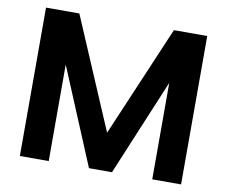

<svg xmlns="http://www.w3.org/2000/svg" viewBox="-77 -796 1055 892"><g transform="rotate(10 450.5 -350.0)"><path d="M70.3 -700H227.5L450.6 -176.7L673.6 -700H830.8V0H694.8V-455.2L504.8 0H396.3L206.4 -455.2V0H70.3Z"/></g></svg>

Font: AF Albert Sans Medium
Style: Regular
Weight: 500
Designer: Andreas Rasmussen
Foundry: a.Foundry
Version: Version 1.300;Glyphs 3.2 (3231)